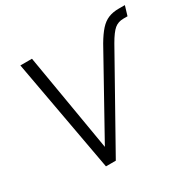

<svg xmlns="http://www.w3.org/2000/svg" viewBox="-154 -879 1063 1047"><g transform="rotate(-30 377.5 -355.0)"><path d="M226 0 97 -710H170L274 -95L548 -588Q575 -634 599 -660.5Q623 -687 651 -698.5Q679 -710 716 -710H755L737 -650H711Q678 -650 655 -631Q632 -612 601 -558L288 0Z"/></g></svg>

Font: Raleway
Style: Italic
Weight: 400
Italic angle: -12°
Designer: Matt McInerney, Pablo Impallari, Rodrigo Fuenzalida
Foundry: Matt McInerney, Pablo Impallari, Rodrigo Fuenzalida
Version: Version 4.026